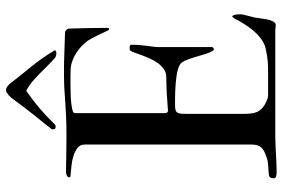

<svg xmlns="http://www.w3.org/2000/svg" viewBox="-173 -779 956 650"><g transform="rotate(-90 305.0 -454.0)"><path d="M140.6 -645.5Q140.6 -660.2 129.9 -668.9Q119.1 -677.7 103.5 -682.9Q87.9 -688 70.3 -689.9Q52.7 -691.9 39.1 -692.9Q35.6 -692.9 32.7 -693.6Q29.8 -694.3 29.8 -698.7Q29.8 -701.7 32.2 -703.6Q34.7 -705.6 38.1 -706.8Q41.5 -708 44.9 -708.3Q48.3 -708.5 50.8 -708.5Q54.2 -708.5 65.4 -708.3Q76.7 -708 93.3 -707.8Q109.9 -707.5 130.1 -707.3Q150.4 -707 172.4 -707Q210 -707 237.1 -708.3Q264.2 -709.5 286.4 -711.2Q308.6 -712.9 328.9 -714.1Q349.1 -715.3 372.6 -715.3Q381.8 -715.3 388.9 -715.3Q396 -715.3 403.3 -715.3Q410.6 -715.3 419.7 -715.1Q428.7 -714.8 441.7 -714.4Q454.6 -713.9 473.4 -713.4Q492.2 -712.9 519 -711.9Q524.4 -711.4 528.3 -708Q532.2 -704.6 533.2 -699.2Q534.2 -665.5 534.9 -635Q535.6 -604.5 535.6 -570.3Q535.6 -562.5 533.2 -562.5Q532.2 -562.5 530.3 -563Q528.3 -563.5 527.3 -565.9Q523.4 -573.7 519 -583Q514.6 -592.3 510 -601.8Q505.4 -611.3 500.7 -620.1Q496.1 -628.9 491.7 -635.3Q485.4 -644.5 475.1 -654.5Q464.8 -664.6 452.1 -672.9Q439.5 -681.2 425 -686.5Q410.6 -691.9 396.5 -692.9Q387.7 -692.9 381.1 -693.1Q374.5 -693.4 368.2 -693.4Q361.8 -693.4 355 -693.4Q348.1 -693.4 338.9 -693.4Q319.8 -693.4 299.6 -692.4Q279.3 -691.4 260.3 -687.5Q255.9 -686.5 251.5 -684.8Q247.1 -683.1 247.1 -676.8V-371.6Q248 -365.2 253.9 -363.3Q281.7 -365.7 313.2 -367.4Q344.7 -369.1 372.6 -369.1Q386.2 -370.1 397.2 -378.2Q408.2 -386.2 416.5 -397.7Q424.8 -409.2 431.2 -423.1Q437.5 -437 442.4 -450.2Q447.3 -463.4 450.9 -473.9Q454.6 -484.4 458 -489.7Q459.5 -492.2 460.9 -492.7Q462.4 -493.2 469.2 -493.2Q472.2 -493.2 475.3 -491.9Q478.5 -490.7 478.5 -488.3Q478.5 -470.7 477.3 -457Q476.1 -443.4 474.6 -432.6Q473.1 -421.9 471.9 -412.8Q470.7 -403.8 470.7 -395.5V-212.9Q469.7 -211.4 468.3 -210.4Q465.8 -208 463.4 -208Q459.5 -208 455.8 -215.1Q452.1 -222.2 448.5 -232.9Q444.8 -243.7 441.2 -256.8Q437.5 -270 433.3 -282.7Q429.2 -295.4 424.6 -305.7Q419.9 -315.9 414.1 -320.8Q408.7 -325.2 398.4 -328.6Q388.2 -332 375.2 -334Q362.3 -335.9 347.7 -337.2Q333 -338.4 319.6 -338.9Q306.2 -339.4 294.4 -339.4Q282.7 -339.4 275.9 -339.4Q265.1 -339.4 259 -338.1Q252.9 -336.9 249.8 -333Q246.6 -329.1 245.6 -321.8Q244.6 -314.5 244.6 -301.8V-105Q244.6 -90.8 246.1 -80.1Q247.6 -69.3 251.2 -61.3Q254.9 -53.2 261 -47.1Q267.1 -41 275.9 -35.6Q282.7 -31.7 291.3 -28.1Q299.8 -24.4 307.1 -24.4H383.8Q395 -24.4 404.1 -24.7Q413.1 -24.9 422.4 -25.6Q431.6 -26.4 441.9 -28.1Q452.1 -29.8 465.8 -32.7Q480.5 -36.1 493.2 -44.4Q505.9 -52.7 517.3 -64.5Q528.8 -76.2 539.1 -90.8Q549.3 -105.5 558.6 -121.6Q560.1 -124 564 -132.1Q567.9 -140.1 572.3 -144.5Q572.8 -145.5 574.7 -145.5Q576.7 -145.5 578.1 -142.1Q581.5 -135.7 581.5 -116.7Q581.5 -110.8 578.1 -98.9Q574.7 -86.9 572.3 -76.2Q569.8 -67.4 568.4 -54.2Q566.9 -41 564.5 -28.6Q562 -16.1 557.4 -7.3Q552.7 1.5 544.9 1.5Q542 1.5 540 1.2Q538.1 1 536.6 1Q535.2 0 528.3 0H168.5Q157.2 0 141.4 0.7Q125.5 1.5 109.4 2.2Q93.3 2.9 78.9 3.7Q64.5 4.4 56.2 4.4H42.5Q37.1 4.4 31.7 2.2Q26.4 0 26.4 -4.9Q26.4 -9.3 27.6 -13.7Q28.8 -18.1 33.2 -20.5Q34.2 -21 37.8 -21.5Q41.5 -22 45.9 -22.5Q50.3 -22.9 54.2 -23.2Q58.1 -23.4 60.1 -23.4Q71.8 -24.4 79.6 -25.1Q87.4 -25.9 98.1 -29.8Q119.1 -36.1 129.9 -46.6Q140.6 -57.1 140.6 -80.1ZM459.5 -747.1Q460 -746.6 460 -745.6Q459.5 -744.1 456.3 -742.7Q453.1 -741.2 450.2 -741.2Q439 -741.2 432.6 -747.1Q418.5 -759.8 405.5 -772.9Q392.6 -786.1 379.9 -798.6Q367.2 -811 354 -822.3Q340.8 -833.5 325.7 -841.8Q323.7 -842.8 323.2 -842.8Q322.8 -842.8 320.8 -841.8Q291.5 -821.8 263.9 -798.3Q236.3 -774.9 209.5 -747.1Q207 -744.6 204.6 -744.1Q202.1 -743.7 197.8 -743.7Q195.8 -743.7 193.8 -746.8Q191.9 -750 191.9 -753.4Q191.9 -755.4 192.9 -757.3Q203.1 -770.5 213.4 -783.2Q223.6 -795.9 235.8 -811Q248 -826.2 262.7 -845.2Q277.3 -864.3 295.9 -889.6Q297.9 -892.6 301.5 -896.5Q305.2 -900.4 309.1 -903.6Q313 -906.7 317.1 -909.2Q321.3 -911.6 324.2 -911.6Q331.1 -911.6 336.9 -907.2Q342.8 -902.8 348.1 -897Q362.3 -877.9 376.5 -860.6Q390.6 -843.3 404.8 -825.7Q418.9 -808.1 432.6 -788.8Q446.3 -769.5 459.5 -747.1Z"/></g></svg>

Font: IM FELL French Canon SC
Style: Regular
Weight: 400
Designer: Igino Marini
Foundry: Igino Marini
Version: 3.00